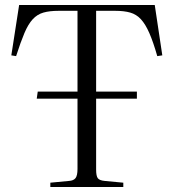

<svg xmlns="http://www.w3.org/2000/svg" viewBox="-20 -743 690 763"><path d="M180 0V-17L254 -24Q272 -25 280 -35Q288 -45 288 -72V-351H126L130 -379H288V-700H213Q177 -700 152.5 -693Q128 -686 110 -666.5Q92 -647 77 -611.5Q62 -576 44 -520L25 -523L56 -723H595L625 -523L605 -520Q589 -576 573.5 -611.5Q558 -647 540 -666.5Q522 -686 497.5 -693Q473 -700 438 -700H362V-379H524V-351H362V-69Q362 -44 368.5 -35Q375 -26 396 -24L470 -17V0Z"/></svg>

Font: Literata 60pt Light
Style: Regular
Weight: 300
Designer: Latin by Veronika Burian and Jose Scaglione. Greek by Irene Vlachou. Cyrillic by Vera Evstafieva.
Foundry: TypeTogether
Version: Version 3.103;gftools[0.9.29]